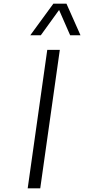

<svg xmlns="http://www.w3.org/2000/svg" viewBox="-20 -1020 482 1040"><path d="M269 -1000H340L416 -829H360L300 -966L201 -829H144ZM236 -750H304L198 0H130Z"/></svg>

Font: Oakes Grotesk Light
Style: Italic
Weight: 300
Italic angle: -8°
Designer: Samuel Oakes
Foundry: Samuel Oakes
Version: Version 1.000;PS 001.000;hotconv 1.0.88;makeotf.lib2.5.64775